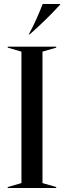

<svg xmlns="http://www.w3.org/2000/svg" viewBox="-20 -947 323 967"><path d="M19 -5 88 -25V-687L19 -707V-712H263V-707L194 -687V-25L263 -5V0H19ZM125 -774Q160 -837 195 -927H283V-924Q221 -855 130 -774Z"/></svg>

Font: Nyght Serif
Style: Regular
Weight: 400
Designer: Maksym Kobuzan
Version: Version 0.410